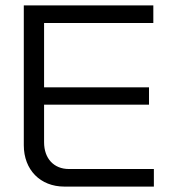

<svg xmlns="http://www.w3.org/2000/svg" viewBox="-20 -690 635 710"><path d="M68 -670V-153C68 -62 129 0 218 0H549V-65H235C179 -65 143 -104 143 -164V-303H531V-367H143V-605H547V-670Z"/></svg>

Font: LT Wave Alt Light
Style: Regular
Weight: 300
Designer: Daniel Lyons
Version: Version 2.5 (Glyphs App)